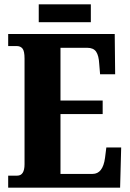

<svg xmlns="http://www.w3.org/2000/svg" viewBox="-20 -872 603 892"><path d="M18 -56H60Q94 -56 94 -109V-600Q94 -635 84.5 -646.5Q75 -658 58 -658H18V-714H513L515 -527H445L441 -575Q439 -614 426.5 -632Q414 -650 385 -650H261V-405H457V-342H261V-64H410Q458 -64 468 -139L474 -187H543L538 0H18ZM160 -852H402V-769H160Z"/></svg>

Font: Noto Serif CondBlack
Style: Regular
Weight: 900
Width: 3
Designer: Monotype Design Team
Foundry: Monotype Imaging Inc.
Version: Version 1.001